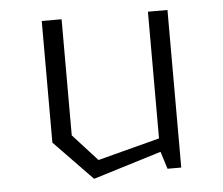

<svg xmlns="http://www.w3.org/2000/svg" viewBox="-43 -548 706 607"><g transform="rotate(-5 310.0 -244.0)"><path d="M173.5 -131.5 251 -46.5 490 -109V-68L232 11.5L110.5 -114V-500H173.5ZM509.5 0H466L447.5 -58.5V-500H509.5Z"/></g></svg>

Font: Monaspace Krypton Var ExLight
Style: Regular
Weight: 200
Designer: Riley Cran and the Lettermatic Team
Version: Version 1.200 (Monaspace Krypton Var)